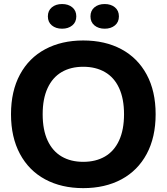

<svg xmlns="http://www.w3.org/2000/svg" viewBox="-20 -943 844 972"><path d="M35.7 -364.7Q35.7 -481.4 81 -565.6Q126.3 -649.7 209 -693.9Q291.7 -738.1 401.4 -738.1Q512.1 -738.1 594.7 -693.8Q677.3 -649.4 722.6 -565.4Q767.9 -481.4 767.9 -364.7Q767.9 -248 722.6 -163.6Q677.3 -79.3 594.6 -34.9Q511.9 9.4 401.4 9.4Q291.4 9.4 208.9 -34.9Q126.3 -79.3 81 -163.8Q35.7 -248.3 35.7 -364.7ZM607.9 -364.7Q607.9 -443.3 582.9 -497.3Q557.9 -551.3 511.3 -578.1Q464.7 -605 401.4 -605Q337.9 -605 291.9 -578Q246 -551 221 -497.1Q196 -443.3 196 -364.7Q196 -285.4 221 -231.6Q246 -177.7 292.1 -150.7Q338.1 -123.7 401.4 -123.7Q465 -123.7 511.4 -150.7Q557.9 -177.7 582.9 -231.9Q607.9 -286.1 607.9 -364.7ZM438 -860.1Q438 -889.1 458.2 -905.9Q478.5 -922.6 510 -922.6Q541.5 -922.6 561.8 -905.9Q582 -889.1 582 -860.1Q582 -831.1 561.8 -814.4Q541.5 -797.7 510 -797.7Q478.5 -797.7 458.2 -814.4Q438 -831.1 438 -860.1ZM222.3 -860.1Q222.3 -889.1 242.5 -905.9Q262.8 -922.6 294.3 -922.6Q325.8 -922.6 346 -905.9Q366.3 -889.1 366.3 -860.1Q366.3 -831.1 346 -814.4Q325.8 -797.7 294.3 -797.7Q262.8 -797.7 242.5 -814.4Q222.3 -831.1 222.3 -860.1Z"/></svg>

Font: Mona Sans VF XLt
Style: Regular
Weight: 200
Designer: Deni Anggara
Foundry: GitHub
Version: Version 2.000;Glyphs 3.2.3 (3260)